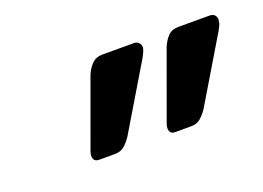

<svg xmlns="http://www.w3.org/2000/svg" viewBox="-46 -694 519 379"><g transform="rotate(-20 213.5 -504.5)"><path d="M260 -429 312 -572Q317 -584 325 -592.5Q333 -601 347 -601H413Q421 -601 424.5 -595.5Q428 -590 426 -584Q426 -580 424 -576Q422 -572 420 -568L338 -431Q331 -421 323.5 -414.5Q316 -408 303 -408H270Q262 -408 259.5 -414Q257 -420 260 -429ZM100 -429 152 -572Q157 -584 165.5 -592.5Q174 -601 187 -601H254Q261 -601 265 -595.5Q269 -590 267 -584Q266 -580 264 -576Q262 -572 260 -568L178 -431Q171 -421 163.5 -414.5Q156 -408 143 -408H111Q102 -408 99.5 -414Q97 -420 100 -429Z"/></g></svg>

Font: SVN-Rubik
Style: Italic
Weight: 400
Italic angle: -12°
Designer: Hubert and Fischer
Foundry: Hubert & Fischer
Version: Version 2.101; ttfautohint (v1.8.3)